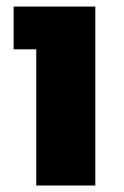

<svg xmlns="http://www.w3.org/2000/svg" viewBox="-20 -572 382 592"><path d="M273.9 0H91.8V-419.9H22V-551.8H273.9Z"/></svg>

Font: Sora ExtraBold
Style: Regular
Weight: 800
Designer: Jonathan Barnbrook, Julián Moncada
Foundry: Barnbrook Fonts
Version: Version 2.000